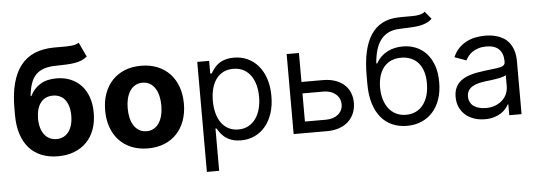

<svg xmlns="http://www.w3.org/2000/svg" viewBox="-57 -924 3658 1304"><g transform="rotate(-5 1772.5 -272.5)"><path d="M560 -647Q542.6 -632.8 522.9 -624.3Q503.2 -615.8 478.2 -611.3Q453.1 -606.9 421.2 -605.3Q389.2 -603.7 347.3 -603Q300.1 -602.6 266.2 -591.6Q232.2 -580.6 209.5 -557.5Q186.8 -534.4 174.4 -498.6Q161.9 -462.7 157 -412.6H162.3Q186.8 -463.1 231.2 -490.2Q275.6 -517.4 341.6 -517.4Q393.8 -517.4 436.6 -500Q479.4 -482.6 510.1 -449.8Q540.8 -416.9 557.5 -369.5Q574.2 -322.1 574.2 -262.1Q574.2 -199.6 555.8 -149.1Q537.3 -98.7 502.7 -63.2Q468 -27.7 418.7 -8.5Q369.3 10.7 307.5 10.7Q245.7 10.7 196.2 -9.1Q146.7 -28.8 112 -67.3Q77.4 -105.8 58.8 -162.6Q40.1 -219.5 40.1 -293.7V-338.4Q40.1 -437.1 59.5 -509.9Q78.8 -582.7 116.8 -630.9Q154.8 -679 211.3 -702.8Q267.8 -726.6 342.3 -727.3Q354 -727.6 365.1 -727.5Q376.1 -727.3 386.4 -727.3Q408.4 -727.3 427.2 -727.5Q446 -727.6 462 -729.4Q478 -731.2 490.9 -734.9Q503.9 -738.6 513.8 -745.7ZM308.2 -106.5Q334.2 -106.5 354.9 -117Q375.7 -127.5 390.3 -146.8Q404.8 -166.2 412.6 -194.1Q420.5 -221.9 420.5 -257.1Q420.5 -291.9 412.6 -319.1Q404.8 -346.2 390.3 -364.9Q375.7 -383.5 354.8 -393.1Q333.8 -402.7 307.5 -402.7Q281.2 -402.7 260.3 -393.1Q239.3 -383.5 224.6 -364.9Q209.9 -346.2 202.1 -319.1Q194.2 -291.9 193.9 -257.1Q193.9 -222.3 201.7 -194.4Q209.5 -166.5 224.3 -147Q239 -127.5 260.3 -117Q281.6 -106.5 308.2 -106.5Z M921.2 10.7Q859 10.7 809.3 -9.6Q759.6 -29.8 724.8 -66.9Q690 -104 671.3 -155.9Q652.7 -207.7 652.7 -270.6Q652.7 -334.2 671.3 -386Q690 -437.9 724.8 -475Q759.6 -512.1 809.3 -532.3Q859 -552.6 921.2 -552.6Q983.3 -552.6 1033 -532.3Q1082.7 -512.1 1117.5 -475Q1152.3 -437.9 1171 -386Q1189.6 -334.2 1189.6 -270.6Q1189.6 -207.7 1171 -155.9Q1152.3 -104 1117.5 -66.9Q1082.7 -29.8 1033 -9.6Q983.3 10.7 921.2 10.7ZM921.9 -106.5Q949.9 -106.5 971.2 -119Q992.5 -131.4 1006.9 -153.4Q1021.3 -175.4 1028.6 -205.8Q1035.9 -236.2 1035.9 -271.7Q1035.9 -307.5 1028.6 -337.7Q1021.3 -367.9 1006.9 -390.1Q992.5 -412.3 971.2 -424.7Q949.9 -437.1 921.9 -437.1Q893.1 -437.1 871.6 -424.7Q850.1 -412.3 835.6 -390.1Q821 -367.9 813.7 -337.7Q806.5 -307.5 806.5 -271.7Q806.5 -236.2 813.7 -205.8Q821 -175.4 835.6 -153.4Q850.1 -131.4 871.6 -119Q893.1 -106.5 921.9 -106.5Z M1304.7 -545.5H1385.7V-458.8H1395.6Q1400.2 -465.9 1406.2 -475.7Q1412.3 -485.4 1421 -495.7Q1429.7 -506 1441.4 -516.3Q1453.1 -526.6 1469.1 -534.6Q1485.1 -542.6 1505.9 -547.6Q1526.6 -552.6 1553.3 -552.6Q1605.1 -552.6 1647.9 -532.8Q1690.7 -513.1 1721.4 -476.4Q1752.1 -439.6 1769.2 -387.8Q1786.2 -335.9 1786.2 -271.3Q1786.2 -206.3 1769.2 -154.1Q1752.1 -101.9 1721.6 -65.2Q1691.1 -28.4 1648.4 -8.5Q1605.8 11.4 1554.7 11.4Q1528.4 11.4 1507.6 6.4Q1486.9 1.4 1470.7 -6.7Q1454.5 -14.9 1442.6 -25Q1430.8 -35.2 1421.7 -45.8Q1412.6 -56.5 1406.4 -66.4Q1400.2 -76.3 1395.6 -83.8H1388.5V204.5H1304.7ZM1387.1 -272.7Q1387.1 -226.6 1397.4 -188Q1407.7 -149.5 1427.4 -122Q1447.1 -94.5 1476.4 -79.2Q1505.7 -63.9 1543.3 -63.9Q1582.7 -63.9 1612.6 -80.3Q1642.4 -96.6 1662.3 -124.8Q1682.2 -153.1 1692.3 -191.1Q1702.4 -229 1702.4 -272.7Q1702.4 -316.1 1692.5 -353.3Q1682.5 -390.6 1662.8 -418.1Q1643.1 -445.7 1613.3 -461.5Q1583.5 -477.3 1543.3 -477.3Q1505 -477.3 1475.9 -462.5Q1446.7 -447.8 1427 -420.8Q1407.3 -393.8 1397.2 -356.2Q1387.1 -318.5 1387.1 -272.7Z M2142.8 -348Q2190.7 -348 2227.6 -335.2Q2264.6 -322.4 2289.6 -299.5Q2314.6 -276.6 2327.4 -245Q2340.2 -213.4 2340.2 -176.1Q2340.2 -139.6 2327.4 -107.4Q2314.6 -75.3 2289.6 -51.3Q2264.6 -27.3 2227.6 -13.7Q2190.7 0 2142.8 0H1914.1V-545.5H1997.9V-348ZM1997.9 -78.1H2142.8Q2167.6 -78.1 2188.6 -85Q2209.5 -92 2224.6 -104.4Q2239.7 -116.8 2248 -134.1Q2256.4 -151.3 2256.4 -171.9Q2256.4 -193.5 2248 -211.5Q2239.7 -229.4 2224.6 -242.4Q2209.5 -255.3 2188.6 -262.6Q2167.6 -269.9 2142.8 -269.9H1997.9Z M2915.5 -698.9Q2897 -680.8 2873.9 -671.3Q2850.9 -661.9 2823.2 -657.5Q2795.5 -653.1 2763 -652Q2730.5 -650.9 2692.5 -649.1Q2649.9 -647.7 2618.4 -632.8Q2587 -617.9 2565.3 -590.2Q2543.7 -562.5 2531.4 -522.2Q2519.2 -481.9 2514.9 -429H2522Q2535.9 -454.5 2555.4 -473.4Q2574.9 -492.2 2598.5 -504.4Q2622.2 -516.7 2649 -522.5Q2675.8 -528.4 2703.8 -528.4Q2751.8 -528.4 2793 -511.5Q2834.2 -494.7 2864.5 -461.5Q2894.9 -428.3 2912.3 -379.3Q2929.7 -330.3 2929.7 -265.6Q2929.7 -201.3 2912.3 -150Q2894.9 -98.7 2862.9 -62.9Q2831 -27 2786.2 -7.8Q2741.5 11.4 2686.8 11.4Q2632.1 11.4 2587 -8.2Q2541.9 -27.7 2509.8 -66.4Q2477.6 -105.1 2460 -162.5Q2442.5 -219.8 2442.5 -295.5V-353.7Q2442.5 -535.9 2504.4 -630Q2566.4 -724.1 2691.1 -727.3Q2707.4 -728 2722.3 -728Q2737.2 -728 2750.7 -728Q2771.7 -728 2789.6 -728.2Q2807.5 -728.3 2822.8 -730.5Q2838.1 -732.6 2850.5 -737Q2862.9 -741.5 2872.9 -750ZM2686.8 -63.9Q2723.7 -63.9 2753.2 -78.1Q2782.7 -92.3 2803.3 -118.6Q2823.9 -144.9 2834.9 -182.2Q2845.9 -219.5 2845.9 -265.6Q2845.9 -310.4 2834.9 -345.3Q2823.9 -380.3 2803.1 -404.3Q2782.3 -428.3 2752.5 -440.7Q2722.7 -453.1 2685.4 -453.1Q2648.8 -453.1 2619.7 -440.7Q2590.6 -428.3 2570 -404.3Q2549.4 -380.3 2538.2 -345.3Q2527 -310.4 2526.3 -265.6Q2526.3 -219.8 2537.5 -182.5Q2548.7 -145.2 2569.4 -119Q2590.2 -92.7 2619.9 -78.3Q2649.5 -63.9 2686.8 -63.9Z M3218 12.8Q3179.3 12.8 3145.2 1.6Q3111.2 -9.6 3086.1 -31.1Q3061.1 -52.6 3046.5 -83.8Q3032 -115.1 3032 -154.8Q3032 -186.1 3040.7 -209.2Q3049.4 -232.2 3064.5 -249.1Q3079.5 -266 3100 -277.2Q3120.4 -288.4 3143.8 -295.6Q3167.3 -302.9 3192.8 -307.5Q3218.4 -312.1 3243.6 -315.3Q3280.9 -320.3 3307.5 -323Q3334.2 -325.6 3351.2 -329.9Q3368.3 -334.2 3376.2 -342Q3384.2 -349.8 3384.2 -365.1V-367.9Q3384.2 -420.5 3355.6 -449.6Q3327.1 -478.7 3269.2 -478.7Q3239.3 -478.7 3215.9 -471.4Q3192.5 -464.1 3175.1 -452.4Q3157.7 -440.7 3146 -426Q3134.2 -411.2 3127.1 -396.3L3047.6 -424.7Q3063.6 -462 3088.2 -486.7Q3112.9 -511.4 3142.2 -525.9Q3171.5 -540.5 3203.5 -546.5Q3235.4 -552.6 3266.3 -552.6Q3283.7 -552.6 3305.4 -550.2Q3327.1 -547.9 3349.4 -541Q3371.8 -534.1 3393.3 -521Q3414.8 -507.8 3431.3 -486.3Q3447.8 -464.8 3457.9 -433.8Q3468 -402.7 3468 -359.4V0H3384.2V-73.9H3380Q3373.6 -60.7 3360.8 -45.5Q3348 -30.2 3328.3 -17.2Q3308.6 -4.3 3281.2 4.3Q3253.9 12.8 3218 12.8ZM3230.8 -62.5Q3268.1 -62.5 3296.7 -74Q3325.3 -85.6 3344.8 -104.4Q3364.3 -123.2 3374.3 -147.5Q3384.2 -171.9 3384.2 -197.4V-274.1Q3380.7 -269.9 3371.1 -266.2Q3361.5 -262.4 3348.4 -259.4Q3335.2 -256.4 3319.8 -253.7Q3304.3 -251.1 3289.4 -249.1Q3274.5 -247.2 3261.4 -245.6Q3248.2 -244 3239.3 -242.9Q3214.8 -239.7 3192.5 -233.8Q3170.1 -228 3153.1 -217.5Q3136 -207 3125.9 -190.9Q3115.8 -174.7 3115.8 -150.6Q3115.8 -128.9 3124.3 -112.4Q3132.8 -95.9 3148.3 -84.7Q3163.7 -73.5 3184.8 -68Q3206 -62.5 3230.8 -62.5Z"/></g></svg>

Font: Fast_Sans
Style: Regular
Weight: 400
Designer: Rasmus Andersson
Foundry: rsms
Version: Version 3.018;git-588b23468